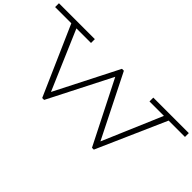

<svg xmlns="http://www.w3.org/2000/svg" viewBox="-44 -1188 1702 1702"><g transform="rotate(45 807.0 -336.5)"><path d="M1621 -638H1416L1129 13H1106L807 -578L506 13H482L196 -638H-7V-686H443V-638H260L499 -80L799 -670H823L1119 -80L1357 -638H1176V-686H1621Z"/></g></svg>

Font: BioRhyme Expanded Light
Style: Regular
Weight: 300
Width: 7
Designer: Aoife Mooney
Foundry: Aoife Mooney Type
Version: Version 1.000